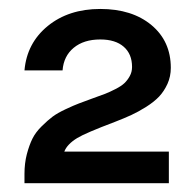

<svg xmlns="http://www.w3.org/2000/svg" viewBox="-20 -777 440 433"><path d="M125 -435.1H360.8V-363.8H35.2V-384.8Q35.2 -408.7 40.5 -429.2Q45.9 -449.7 53.2 -464.4Q60.5 -479 74.2 -492.4Q87.9 -505.9 98.6 -513.9Q109.4 -522 128.2 -530.8Q147 -539.6 158 -543.7Q168.9 -547.9 189 -555.2Q207 -561.5 217 -565.4Q227.1 -569.3 240.5 -576.2Q253.9 -583 260.7 -589.6Q267.6 -596.2 272.7 -605.5Q277.8 -614.7 277.8 -626Q277.8 -655.3 259 -671.6Q240.2 -688 206.1 -688Q168.9 -688 146.2 -669.2Q123.5 -650.4 121.1 -618.2H35.2Q40.5 -679.7 87.6 -718.3Q134.8 -756.8 206.1 -756.8Q277.8 -756.8 321.5 -720.5Q365.2 -684.1 365.2 -624Q365.2 -604.5 357.7 -587.9Q350.1 -571.3 338.9 -559.3Q327.6 -547.4 309.8 -536.1Q292 -524.9 276.1 -517.6Q260.3 -510.3 238.8 -502Q172.9 -477.1 154.3 -465.8Q131.3 -451.7 125 -435.1Z"/></svg>

Font: Overused Grotesk Medium
Style: Regular
Weight: 500
Version: Version 0.002